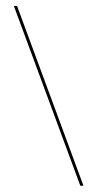

<svg xmlns="http://www.w3.org/2000/svg" viewBox="-20 -602 321 634"><path d="M255.6 11.3H245.2L25.8 -582.3H36.3Z"/></svg>

Font: Playfair 144pt SemiCondensed SemiBold
Style: Regular
Weight: 600
Width: 4
Designer: Claus Eggers Sørensen
Foundry: Claus Eggers Sørensen
Version: Version 2.203